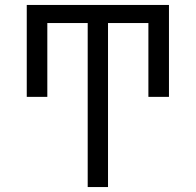

<svg xmlns="http://www.w3.org/2000/svg" viewBox="-20 -540 790 775"><path d="M334 215V-447H171V-149H88V-520H662V-149H579V-447H416V215Z"/></svg>

Font: Iosevka Plex Etoile
Style: Regular
Weight: 400
Designer: Belleve Invis
Foundry: Belleve Invis
Version: Version 25.1.1; ttfautohint (v1.8.4)